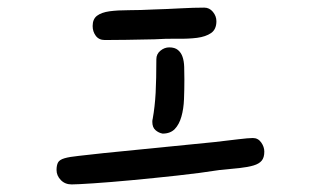

<svg xmlns="http://www.w3.org/2000/svg" viewBox="-20 -486 845 509"><path d="M257.8 -379.9Q242.2 -379.9 233.9 -391.1Q225.6 -402.3 225.6 -417Q225.6 -435.5 237.3 -444.3Q249 -453.1 270.5 -456.1Q292 -459 321.8 -459Q351.6 -459 387.7 -460.9Q422.9 -461.9 458.5 -463.9Q494.1 -465.8 521.5 -465.8Q535.2 -465.8 544.4 -454.6Q553.7 -443.4 553.7 -429.7Q553.7 -408.2 539.6 -398.4Q525.4 -388.7 502.4 -385.7Q479.5 -382.8 450.2 -383.3Q420.9 -383.8 389.6 -381.8Q350.6 -380.9 314.9 -380.4Q279.3 -379.9 257.8 -379.9ZM394.5 -329.1Q394.5 -342.8 405.3 -351.6Q416 -360.4 428.7 -360.4Q443.4 -360.4 451.7 -353.5Q460 -346.7 463.9 -335.4Q467.8 -324.2 468.3 -308.6Q468.8 -293 468.8 -275.4Q468.8 -249 467.8 -223.1Q466.8 -197.3 460.9 -176.8Q455.1 -156.2 443.4 -144Q431.6 -131.8 411.1 -131.8Q400.4 -133.8 392.1 -141.1Q383.8 -148.4 383.8 -163.1Q383.8 -168 384.8 -170.9Q390.6 -203.1 392.6 -239.7Q394.5 -276.4 394.5 -329.1ZM169.9 2.9Q152.3 2.9 141.1 -8.8Q129.9 -20.5 129.9 -35.2Q129.9 -47.9 133.8 -55.2Q137.7 -62.5 150.9 -66.4Q164.1 -70.3 189 -72.8Q213.9 -75.2 254.9 -80.1L548.8 -109.4Q583 -113.3 610.8 -116.7Q638.7 -120.1 650.4 -120.1Q664.1 -120.1 672.4 -108.4Q680.7 -96.7 680.7 -84Q680.7 -68.4 673.8 -60.1Q667 -51.8 652.3 -47.4Q637.7 -43 615.2 -40.5Q592.8 -38.1 561.5 -35.2Q511.7 -27.3 449.2 -20.5Q386.7 -13.7 329.1 -8.3Q271.5 -2.9 227.5 0Q183.6 2.9 169.9 2.9Z"/></svg>

Font: Gamja Flower
Style: Regular
Weight: 400
Designer: YoonDesign Inc.
Foundry: YoonDesign Inc.
Version: Version 3.00;build 20171102